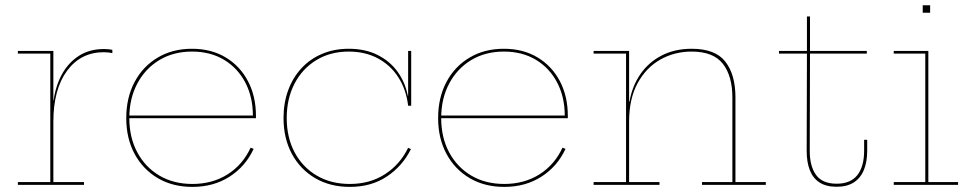

<svg xmlns="http://www.w3.org/2000/svg" viewBox="-20 -724 3802 752"><path d="M189 -11H309V0H50V-11H177V-514H50V-524.5H189ZM420 -516Q412.5 -517.5 404.8 -518.5Q397 -519.5 386.5 -519.5Q296.5 -519.5 242.8 -447Q189 -374.5 189 -247.5L183.5 -330.5H190Q197.5 -386.5 222.2 -432.2Q247 -478 288.5 -505Q330 -532 387.5 -532Q397 -532 404.2 -531.2Q411.5 -530.5 420 -529Z M733.5 8Q656.5 8 598.2 -26.2Q540 -60.5 507.2 -121.2Q474.5 -182 474.5 -261.5Q474.5 -341 506.8 -402.2Q539 -463.5 597.2 -498.2Q655.5 -533 732 -533Q807.5 -533 863.8 -499.2Q920 -465.5 951.2 -406.2Q982.5 -347 982.5 -269.5Q982.5 -267.5 982.5 -265Q982.5 -262.5 982.5 -261H970.5Q970.5 -263 970.5 -265.5Q970.5 -268 970.5 -270.5Q970.5 -344 940.8 -400.8Q911 -457.5 857.5 -489.8Q804 -522 732 -522Q659 -522 603.8 -488.5Q548.5 -455 517.5 -396.2Q486.5 -337.5 486.5 -261.5Q486.5 -185.5 517.8 -127.2Q549 -69 604.5 -36.2Q660 -3.5 733.5 -3.5Q812 -3.5 871.5 -41.2Q931 -79 961.5 -145.5L973.5 -141Q941.5 -72 879 -32Q816.5 8 733.5 8ZM482 -261V-271.5H978L980.5 -261Z M1350 8Q1273 8 1214.5 -26.2Q1156 -60.5 1123.2 -121.2Q1090.5 -182 1090.5 -261.5Q1090.5 -321 1108.8 -370.8Q1127 -420.5 1161 -457Q1195 -493.5 1242 -513.2Q1289 -533 1346 -533Q1411.5 -533 1460 -508.2Q1508.5 -483.5 1538 -441.8Q1567.5 -400 1577 -349.5H1582.5L1578.5 -310Q1571 -373.5 1540.2 -421.2Q1509.5 -469 1459.8 -495.5Q1410 -522 1346 -522Q1273.5 -522 1218.8 -488.5Q1164 -455 1133.5 -396.2Q1103 -337.5 1103 -261.5Q1103 -185.5 1134 -127.2Q1165 -69 1220.8 -36.2Q1276.5 -3.5 1350 -3.5Q1429 -3.5 1488 -41.8Q1547 -80 1578.5 -145L1589.5 -140Q1556 -73 1495 -32.5Q1434 8 1350 8ZM1578.5 -310V-524.5H1590.5V-310Z M1955 8Q1878 8 1819.8 -26.2Q1761.5 -60.5 1728.8 -121.2Q1696 -182 1696 -261.5Q1696 -341 1728.2 -402.2Q1760.5 -463.5 1818.8 -498.2Q1877 -533 1953.5 -533Q2029 -533 2085.2 -499.2Q2141.5 -465.5 2172.8 -406.2Q2204 -347 2204 -269.5Q2204 -267.5 2204 -265Q2204 -262.5 2204 -261H2192Q2192 -263 2192 -265.5Q2192 -268 2192 -270.5Q2192 -344 2162.2 -400.8Q2132.5 -457.5 2079 -489.8Q2025.5 -522 1953.5 -522Q1880.5 -522 1825.2 -488.5Q1770 -455 1739 -396.2Q1708 -337.5 1708 -261.5Q1708 -185.5 1739.2 -127.2Q1770.5 -69 1826 -36.2Q1881.5 -3.5 1955 -3.5Q2033.5 -3.5 2093 -41.2Q2152.5 -79 2183 -145.5L2195 -141Q2163 -72 2100.5 -32Q2038 8 1955 8ZM1703.5 -261V-271.5H2199.5L2202 -261Z M2444 -11H2563V0H2305V-11H2432V-514H2305V-524.5H2444ZM2848.5 -11V-342Q2848.5 -426.5 2811.2 -474.2Q2774 -522 2689 -522Q2621.5 -522 2566 -490.5Q2510.5 -459 2477.2 -398Q2444 -337 2444 -248L2438.5 -325.5H2445.5Q2455.5 -385.5 2487.5 -432.5Q2519.5 -479.5 2570.8 -506.2Q2622 -533 2689.5 -533Q2782 -533 2821.2 -482.2Q2860.5 -431.5 2860.5 -342.5V-11H2979.5V0H2729.5V-11Z M3151.5 -133Q3151.5 -73 3176.2 -38.8Q3201 -4.5 3257 -4.5Q3311.5 -4.5 3338 -38.2Q3364.5 -72 3364.5 -133.5V-176.5H3376.5V-133.5Q3376.5 -89 3363.2 -57.5Q3350 -26 3323.5 -9.2Q3297 7.5 3257 7.5Q3216 7.5 3190 -9.2Q3164 -26 3151.8 -57.5Q3139.5 -89 3139.5 -133L3140.5 -514H3031V-524.5H3140.5V-659.5H3152.5V-524.5H3375V-514H3152.5Z M3616 -11H3732.5V0H3480.5V-11H3604V-514H3480.5V-524.5H3616ZM3594 -703.5H3623V-674H3594Z"/></svg>

Font: Hepta Slab ExtraLight Thin
Style: Regular
Weight: 250
Version: Version 1.102